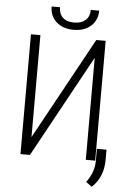

<svg xmlns="http://www.w3.org/2000/svg" viewBox="-66 -932 756 1135"><g transform="rotate(5 312.0 -364.5)"><path d="M473.6 -710.9H529.3V0H473.6V-605.5L142.1 0H85.9V-710.9H142.1V-106ZM475.6 -885.3Q475.6 -829.6 437.5 -794.4Q399.4 -759.3 334.5 -759.3Q270.5 -759.3 231.9 -794.2Q193.4 -829.1 193.4 -885.3H243.2Q243.2 -846.2 266.4 -824.2Q289.6 -802.2 334.5 -802.2Q377 -802.2 401.4 -824.2Q425.8 -846.2 425.8 -885.3ZM522 155.8 487.3 129.9Q531.7 70.3 533.2 5.9V-70.3H590.3V-10.3Q590.3 93.8 522 155.8Z"/></g></svg>

Font: MAUL Condensed Light
Style: Light
Weight: 300
Designer: MAUL
Version: Version 2.137; 2017; ttfautohint (v1.8.3)